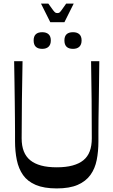

<svg xmlns="http://www.w3.org/2000/svg" viewBox="-20 -1042 634 1073"><path d="M297 11Q226 11 180 -8.5Q134 -28 109 -63.5Q84 -99 74 -147.5Q64 -196 64 -253Q64 -273 64 -305Q64 -337 63.5 -379.5Q63 -422 62.5 -473Q62 -524 61 -581.5Q60 -639 59 -700H106Q104 -593 102.5 -485Q101 -377 101 -269Q101 -227 113 -196.5Q125 -166 149 -146.5Q173 -127 209.5 -117Q246 -107 297 -107Q348 -107 385 -117Q422 -127 446 -146.5Q470 -166 481.5 -196.5Q493 -227 493 -269Q493 -377 492 -485Q491 -593 489 -700H535Q534 -639 533.5 -581Q533 -523 532 -472Q531 -421 530.5 -378Q530 -335 530 -303Q530 -271 530 -251Q530 -196 520.5 -148Q511 -100 485.5 -64.5Q460 -29 414.5 -9Q369 11 297 11ZM216 -769Q168 -769 168 -816Q168 -839 180 -850.5Q192 -862 216 -862Q239 -862 251.5 -850.5Q264 -839 264 -816Q264 -793 251.5 -781Q239 -769 216 -769ZM388 -769Q340 -769 340 -816Q340 -839 352 -850.5Q364 -862 388 -862Q411 -862 423.5 -850.5Q436 -839 436 -816Q436 -793 423.5 -781Q411 -769 388 -769ZM261 -918 209 -1022H250Q269 -995 277.5 -984Q286 -973 290.5 -971Q295 -969 300 -969Q307 -969 311 -971Q315 -973 323 -984Q331 -995 350 -1022H392L340 -918Z"/></svg>

Font: Ojuju Medium
Style: Regular
Weight: 500
Designer: Chisaokwu Joboson, Mirko Velimirovic
Foundry: Udi Foundry
Version: Version 1.000